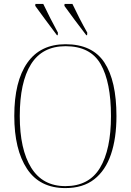

<svg xmlns="http://www.w3.org/2000/svg" viewBox="-20 -951 669 981"><path d="M314 10Q183 10 118 -88.5Q53 -187 53 -359Q53 -535 119.5 -630Q186 -725 315 -725Q452 -725 513.5 -631.5Q575 -538 575 -358Q575 -245 547 -162.5Q519 -80 461.5 -35Q404 10 314 10ZM314 0Q435 0 491 -93.5Q547 -187 547 -358Q547 -531 494.5 -623Q442 -715 315 -715Q196 -715 138.5 -623Q81 -531 81 -358Q81 -188 139.5 -94Q198 0 314 0ZM271 -771Q240 -812 212 -850Q184 -888 160 -921L161 -931H201Q217 -897 237 -858Q257 -819 276 -784L275 -771ZM421 -771Q389 -812 361 -850Q333 -888 309 -921L310 -931H350Q366 -897 386 -858Q406 -819 426 -784L425 -771Z"/></svg>

Font: Noto Serif Display SemiCondensed Thin
Style: Regular
Weight: 100
Width: 4
Designer: Monotype Design Team
Foundry: Monotype Imaging Inc.
Version: Version 2.009